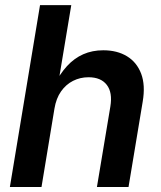

<svg xmlns="http://www.w3.org/2000/svg" viewBox="-20 -748 644 768"><path d="M197.8 -313.5 146 0H19.5L140.1 -727.5H265.1L211.4 -405.3H195.3Q219.2 -452.1 248 -483.6Q276.9 -515.1 313 -531Q349.1 -546.9 393.1 -546.9Q448.7 -546.9 488 -522.9Q527.3 -499 544.7 -453.1Q562 -407.2 550.8 -341.3L494.1 0H367.7L421.4 -321.8Q430.7 -377.9 407.2 -408.4Q383.8 -439 334 -439Q300.8 -439 272.2 -424.6Q243.7 -410.2 224.1 -382.3Q204.6 -354.5 197.8 -313.5Z"/></svg>

Font: Inter 18pt SemiBold
Style: Italic
Weight: 600
Italic angle: -9.3988°
Designer: Rasmus Andersson
Foundry: rsms
Version: Version 4.001;git-66647c0bb